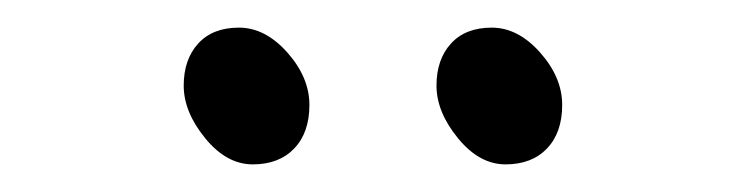

<svg xmlns="http://www.w3.org/2000/svg" viewBox="-20 -716 540 139"><path d="M376 -608.5Q365 -597 346 -597Q327 -597 311.5 -616Q296 -635 296 -654Q296 -673 306.5 -684.5Q317 -696 336 -696Q355 -696 371 -678Q387 -660 387 -640Q387 -620 376 -608.5ZM193 -608.5Q182 -597 163 -597Q144 -597 128.5 -616Q113 -635 113 -654Q113 -673 123.5 -684.5Q134 -696 153 -696Q172 -696 188 -678Q204 -660 204 -640Q204 -620 193 -608.5Z"/></svg>

Font: LXGW WenKai TC Light
Style: Regular
Weight: 300
Designer: LXGW / Fontworks Inc.
Foundry: LXGW / Fontworks Inc.
Version: Version 1.330